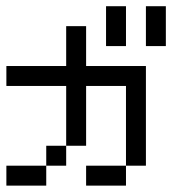

<svg xmlns="http://www.w3.org/2000/svg" viewBox="-20 -582 540 602"><path d="M0 -312.5V-375H62.5V-312.5ZM62.5 -312.5V-375H125V-312.5ZM125 -312.5V-375H187.5V-312.5ZM187.5 -312.5V-375H250V-312.5ZM250 -312.5V-375H312.5V-312.5ZM312.5 -312.5V-375H375V-312.5ZM250 0V-62.5H312.5V0ZM187.5 -375V-437.5H250V-375ZM187.5 -250V-312.5H250V-250ZM0 0V-62.5H62.5V0ZM375 -312.5V-375H437.5V-312.5ZM375 -250V-312.5H437.5V-250ZM375 -187.5V-250H437.5V-187.5ZM375 -125V-187.5H437.5V-125ZM375 -62.5V-125H437.5V-62.5ZM312.5 0V-62.5H375V0ZM187.5 -187.5V-250H250V-187.5ZM187.5 -125V-187.5H250V-125ZM125 -62.5V-125H187.5V-62.5ZM62.5 0V-62.5H125V0ZM187.5 -437.5V-500H250V-437.5ZM312.5 -500V-562.5H375V-500ZM312.5 -437.5V-500H375V-437.5ZM437.5 -500V-562.5H500V-500ZM437.5 -437.5V-500H500V-437.5Z"/></svg>

Font: AprilSans
Style: Regular
Weight: 400
Designer: typesprite
Version: Version 1.001;PS 001.001;hotconv 1.0.88;makeotf.lib2.5.64775